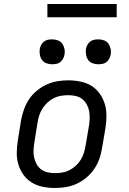

<svg xmlns="http://www.w3.org/2000/svg" viewBox="-20 -928 640 956"><path d="M254 8Q223 8 193 2Q163 -4 138.5 -19Q114 -34 97 -57.5Q80 -81 71.5 -109Q63 -137 63.5 -168Q64 -199 69 -230L85 -330Q90 -357 99.5 -383.5Q109 -410 124.5 -433.5Q140 -457 163 -476Q186 -495 212 -507Q238 -519 265.5 -523.5Q293 -528 319 -528Q350 -528 380 -522Q410 -516 434.5 -501Q459 -486 476 -462.5Q493 -439 501.5 -411Q510 -383 510 -352Q510 -321 505 -290L488 -190Q484 -163 474.5 -136.5Q465 -110 449 -86.5Q433 -63 410.5 -44Q388 -25 362 -13Q336 -1 308 3.5Q280 8 254 8ZM254 -66Q272 -66 290.5 -69Q309 -72 325.5 -80.5Q342 -89 357 -102.5Q372 -116 382 -132.5Q392 -149 397.5 -166.5Q403 -184 406 -202L423 -302Q426 -321 426.5 -340Q427 -359 423.5 -376.5Q420 -394 411 -409.5Q402 -425 388.5 -435.5Q375 -446 357 -450Q339 -454 320 -454Q302 -454 283.5 -451Q265 -448 248 -439.5Q231 -431 216.5 -417.5Q202 -404 191.5 -387.5Q181 -371 175.5 -353.5Q170 -336 167 -318L151 -218Q148 -199 147 -180Q146 -161 150 -143.5Q154 -126 162.5 -110.5Q171 -95 185 -84.5Q199 -74 217 -70Q235 -66 254 -66ZM469 -608Q455 -608 441 -613Q427 -618 419 -629.5Q411 -641 408.5 -655.5Q406 -670 408 -685Q410 -695 415.5 -705Q421 -715 429.5 -721.5Q438 -728 448.5 -730Q459 -732 470 -732Q484 -732 498 -727Q512 -722 520 -710.5Q528 -699 531 -684.5Q534 -670 531 -655Q529 -645 523.5 -635Q518 -625 509.5 -618.5Q501 -612 490.5 -610Q480 -608 469 -608ZM239 -608Q225 -608 211 -613Q197 -618 189 -629.5Q181 -641 178.5 -655.5Q176 -670 178 -685Q180 -695 185.5 -705Q191 -715 199.5 -721.5Q208 -728 218.5 -730Q229 -732 240 -732Q254 -732 268 -727Q282 -722 290 -710.5Q298 -699 301 -684.5Q304 -670 301 -655Q299 -645 293.5 -635Q288 -625 279.5 -618.5Q271 -612 260.5 -610Q250 -608 239 -608ZM561 -842H216V-908H561Z"/></svg>

Font: Iosevka HT Extended
Style: Italic
Weight: 400
Width: 7
Italic angle: -9°
Monospace: yes
Designer: Belleve Invis
Foundry: Belleve Invis
Version: Version 32.3.0; ttfautohint (v1.8.4)